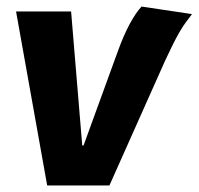

<svg xmlns="http://www.w3.org/2000/svg" viewBox="-20 -566 606 586"><path d="M29 -531H197L231 -122H235L338 -405Q357 -458 376 -493Q395 -528 412 -546L566 -523Q556 -510 546.5 -497Q537 -484 527.5 -467.5Q518 -451 507.5 -430Q497 -409 484 -381L314 0H124Z"/></svg>

Font: Szlgxwxxxixliatcpuztgldltzi
Style: Regular
Weight: 700
Italic angle: -8°
Designer: Carrois Corporate & Edenspiekermann
Foundry: Carrois Corporate GbR & Edenspiekermann AG
Version: Version 2.001